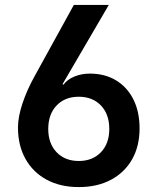

<svg xmlns="http://www.w3.org/2000/svg" viewBox="-20 -750 640 780"><path d="M300 10Q225 10 169.5 -20Q114 -50 83.5 -104.5Q53 -159 53 -232Q53 -275 71.5 -330.5Q90 -386 122 -443L280 -730H422L234 -408L238 -406Q253 -427 282 -439Q311 -451 345 -451Q406 -451 451.5 -423.5Q497 -396 522 -346Q547 -296 547 -228Q547 -156 516.5 -102.5Q486 -49 430.5 -19.5Q375 10 300 10ZM300 -96Q356 -96 390 -131.5Q424 -167 424 -226Q424 -286 390 -321.5Q356 -357 300 -357Q244 -357 210 -321.5Q176 -286 176 -226Q176 -167 210 -131.5Q244 -96 300 -96Z"/></svg>

Font: JetBrains Mono NL
Style: Bold
Weight: 700
Monospace: yes
Designer: Philipp Nurullin, Konstantin Bulenkov
Foundry: JetBrains
Version: Version 2.305; ttfautohint (v1.8.4.7-5d5b)